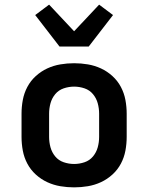

<svg xmlns="http://www.w3.org/2000/svg" viewBox="-20 -801 640 829"><path d="M300 8Q270 8 240.5 3Q211 -2 184 -14.5Q157 -27 134.5 -47.5Q112 -68 98 -94.5Q84 -121 78.5 -150.5Q73 -180 73 -210V-310Q73 -340 78.5 -369.5Q84 -399 98 -425.5Q112 -452 134.5 -472.5Q157 -493 184 -505.5Q211 -518 240.5 -523Q270 -528 300 -528Q330 -528 359.5 -523Q389 -518 416 -505.5Q443 -493 465.5 -472.5Q488 -452 502 -425.5Q516 -399 521.5 -369.5Q527 -340 527 -310V-210Q527 -180 521.5 -150.5Q516 -121 502 -94.5Q488 -68 465.5 -47.5Q443 -27 416 -14.5Q389 -2 359.5 3Q330 8 300 8ZM300 -93Q323 -93 345 -100.5Q367 -108 381.5 -125.5Q396 -143 402 -165Q408 -187 408 -210V-310Q408 -333 402 -355Q396 -377 381.5 -394.5Q367 -412 345 -419.5Q323 -427 300 -427Q277 -427 255 -419.5Q233 -412 218.5 -394.5Q204 -377 198 -355Q192 -333 192 -310V-210Q192 -187 198 -165Q204 -143 218.5 -125.5Q233 -108 255 -100.5Q277 -93 300 -93ZM237 -600 132 -736 192 -781 300 -666 408 -781 468 -736 363 -600Z"/></svg>

Font: Iosevka Extended
Style: Bold
Weight: 700
Width: 7
Monospace: yes
Designer: Belleve Invis
Foundry: Belleve Invis
Version: Version 32.5.0; ttfautohint (v1.8.4)